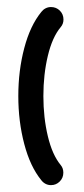

<svg xmlns="http://www.w3.org/2000/svg" viewBox="-20 -539 244 559"><path d="M164.4 -36.3Q164.4 -21.1 153.9 -10.6Q143.3 0 128.5 0Q120 0 112.8 -3.7Q105.6 -7.4 100.4 -14.1Q67.8 -54.1 50.6 -119.8Q33.3 -185.6 33.3 -259.3Q33.3 -333.3 50.6 -398.9Q67.8 -464.4 100.4 -504.4Q105.6 -511.1 112.8 -514.8Q120 -518.5 128.5 -518.5Q143.7 -518.5 154.3 -508Q164.8 -497.4 164.8 -482.2Q164.8 -469.3 156.7 -460Q132.2 -430.7 119.3 -376.5Q106.3 -322.2 106.3 -259.3Q106.3 -196.7 119.3 -142.4Q132.2 -88.1 156.7 -58.5Q164.4 -49.3 164.4 -36.3Z"/></svg>

Font: 26F Galaxy Hebrew
Style: Bold
Weight: 700
Designer: C₂₉H₂₅N₃O₅
Version: Version 1.000